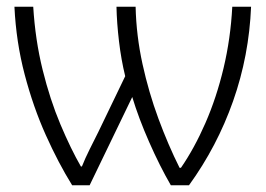

<svg xmlns="http://www.w3.org/2000/svg" viewBox="-20 -552 793 572"><path d="M728 -532Q722 -386 674.5 -251Q627 -116 543 0H489Q456 -57 424.5 -128.5Q393 -200 374 -263L247 0H195Q154 -66 116.5 -149.5Q79 -233 53.5 -330Q28 -427 23 -532H79Q85 -433 107 -344Q129 -255 160 -181.5Q191 -108 221 -56H224Q234 -81 247 -107Q260 -133 273 -159L353 -325Q341 -374 334.5 -429Q328 -484 327 -532H384Q386 -446 404.5 -361.5Q423 -277 452 -198.5Q481 -120 515 -52H519Q559 -110 592 -185.5Q625 -261 646 -349Q667 -437 672 -532Z"/></svg>

Font: RS Noto Sans Light
Style: Regular
Weight: 300
Designer: Monotype Design Team
Foundry: Monotype Imaging Inc.
Version: Version 3.10